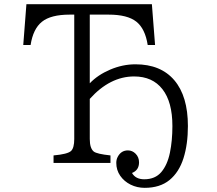

<svg xmlns="http://www.w3.org/2000/svg" viewBox="-20 -780 1040 919"><path d="M672.4 119.1Q636.2 119.1 605.2 103.8Q574.2 88.4 555.4 61.3Q536.6 34.2 536.6 -0.5Q536.6 -16.6 543.5 -29.3Q559.6 -60.1 592.3 -60.1Q613.3 -60.1 628.9 -44.4Q645.5 -27.8 645.5 -2.9Q645.5 34.7 611.8 47.9Q628.9 78.1 670.4 78.1Q722.7 78.1 752 43.7Q781.2 9.3 793.2 -48.6Q805.2 -106.4 805.2 -176.8Q805.2 -292 757.6 -353Q710 -414.1 622.1 -414.1Q506.3 -414.1 409.7 -306.6V-114.7Q409.7 -70.3 428.7 -54.7Q443.4 -43 508.8 -36.1V0H236.3V-36.1Q303.7 -42 320.3 -57.6Q335.4 -72.3 335.4 -114.7V-710H313.5Q223.1 -710 180.7 -675.8Q138.2 -641.6 126.5 -564.5H91.3L106.4 -759.8H707L722.2 -564.5H687Q674.8 -643.1 632.3 -676.5Q589.8 -710 500 -710H409.7V-381.3Q447.8 -421.4 507.3 -446.8Q566.9 -472.2 628.4 -472.2Q749.5 -472.2 814.5 -395.8Q879.4 -319.3 879.4 -176.8Q879.4 -89.4 858.2 -22.5Q836.9 44.4 791.3 81.8Q745.6 119.1 672.4 119.1Z"/></svg>

Font: BIZ UDMincho
Style: Regular
Weight: 400
Monospace: yes
Designer: TypeBank Co., Ltd.
Foundry: Morisawa Inc.
Version: Version 1.06